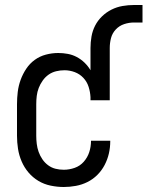

<svg xmlns="http://www.w3.org/2000/svg" viewBox="-20 -740 590 768"><path d="M235 8Q209 8 182.5 2.5Q156 -3 133.5 -16.5Q111 -30 94 -50Q77 -70 66.5 -94.5Q56 -119 52 -145Q48 -171 48 -197V-323Q48 -348 51 -372.5Q54 -397 62.5 -420.5Q71 -444 85 -465Q99 -486 119 -500.5Q139 -515 163.5 -521.5Q188 -528 213 -528Q232 -528 251 -524.5Q270 -521 287 -512Q304 -503 318 -489.5Q332 -476 342 -459V-548Q342 -571 346 -594Q350 -617 360.5 -637.5Q371 -658 388 -674.5Q405 -691 426 -701.5Q447 -712 470 -716Q493 -720 516 -720H550V-650H516Q496 -650 476.5 -643.5Q457 -637 443 -622Q429 -607 424 -587.5Q419 -568 419 -548V-339H342V-351Q341 -372 334.5 -392.5Q328 -413 313.5 -428.5Q299 -444 279 -451.5Q259 -459 238 -459Q221 -459 204.5 -455Q188 -451 174.5 -441.5Q161 -432 151 -418Q141 -404 135 -388.5Q129 -373 127 -356.5Q125 -340 125 -323V-197Q125 -181 127 -164.5Q129 -148 134.5 -132.5Q140 -117 149.5 -103Q159 -89 172.5 -79Q186 -69 202 -65Q218 -61 235 -61Q257 -61 278.5 -68.5Q300 -76 315 -93Q330 -110 337 -131.5Q344 -153 344 -176V-177H421V-175Q421 -150 415.5 -126Q410 -102 398.5 -80Q387 -58 369.5 -40.5Q352 -23 330 -12Q308 -1 283.5 3.5Q259 8 235 8Z"/></svg>

Font: Iosevka QP
Style: Regular
Weight: 400
Designer: Belleve Invis
Foundry: Belleve Invis
Version: Version 20.0.0; ttfautohint (v1.8.4)